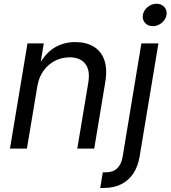

<svg xmlns="http://www.w3.org/2000/svg" viewBox="-20 -771 885 996"><path d="M173.8 -324.2 119.6 0H31.7L122.6 -545.9H207L185.5 -413.6L172.9 -416.5Q209.5 -490.7 259.3 -521.7Q309.1 -552.7 370.1 -552.7Q426.8 -552.7 465.8 -529.3Q504.9 -505.9 521.2 -459.5Q537.6 -413.1 525.9 -343.8L468.8 0H380.9L438 -342.3Q448.7 -406.2 422.4 -439.9Q396 -473.6 340.8 -473.6Q300.8 -473.6 265.6 -455.8Q230.5 -438 206.1 -404.5Q181.6 -371.1 173.8 -324.2ZM713.4 -545.9H801.8L704.6 39.1Q696.3 90.8 672.4 127.7Q648.4 164.6 609.6 184.3Q570.8 204.1 517.6 204.1H500L513.2 123H529.3Q566.9 123 588.6 101.6Q610.4 80.1 616.7 39.1ZM772.5 -635.3Q747.6 -635.3 732.4 -652.3Q717.3 -669.4 721.2 -693.4Q725.1 -717.8 746.1 -734.6Q767.1 -751.5 792 -751.5Q817.4 -751.5 832.5 -734.6Q847.7 -717.8 843.8 -693.4Q839.8 -669.4 818.8 -652.3Q797.9 -635.3 772.5 -635.3Z"/></svg>

Font: Inter
Style: Italic
Weight: 400
Italic angle: -9.3988°
Designer: Rasmus Andersson
Foundry: rsms
Version: Version 4.001;git-66647c0bb